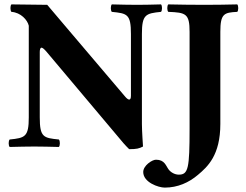

<svg xmlns="http://www.w3.org/2000/svg" viewBox="-20 -667 1122 874"><path d="M631 0C631 0 626 -71 626 -102V-512C626 -601 643 -606 713 -613C719 -619 719 -641 713 -647C664 -646 647 -645 605 -645C560 -645 539 -646 489 -647C483 -641 483 -619 489 -613C559 -606 576 -603 576 -512V-231C576 -206 563 -211 549 -228L284 -540L195 -645L32 -647C26 -641 26 -619 32 -613C75 -610 105 -576 111 -550V-133C111 -44 94 -39 24 -32C18 -26 18 -4 24 2C73 1 92 0 136 0C180 0 198 1 248 2C254 -4 254 -26 248 -32C178 -39 161 -42 161 -133V-430C161 -440 163 -450 169 -450C174 -450 182 -443 193 -430L528 -32C548 -7 568 12 568 12C603 12 613 9 631 0ZM983 -522C983 -605 1000 -610 1060 -613C1066 -619 1066 -641 1060 -647C1011 -646 970 -645 912 -645C847 -645 796 -646 746 -647C740 -641 740 -619 746 -613C826 -610 843 -605 843 -522V-81C843 99 837 128 794 128C776 128 758 118 748 105C735 88 730 60 690 60C672 60 632 87 632 116C632 163 701 187 730 187C789 187 840 164 881 129C925 92 983 40 983 -103Z"/></svg>

Font: Libertinus Serif
Style: Bold
Weight: 700
Designer: Philipp H. Poll, Khaled Hosny
Foundry: Caleb Maclennan
Version: Version 7.050;RELEASE